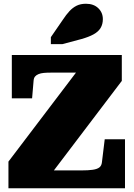

<svg xmlns="http://www.w3.org/2000/svg" viewBox="-20 -1003 715 1023"><path d="M249 -616Q229 -616 213 -614.5Q197 -613 185 -608Q173 -603 166.5 -595Q160 -587 159 -573L151 -479H43V-710H629V-572L217 -29L175 -95H413Q451 -95 474.5 -98.5Q498 -102 509.5 -111Q521 -120 523 -138L538 -261H646V0H25V-142L425 -669L458 -616ZM315 -898 251 -805V-768H313L414 -795Q453 -806 478.5 -820Q504 -834 516 -854Q528 -874 528 -901Q528 -936 503.5 -959.5Q479 -983 438 -983Q409 -983 388 -972.5Q367 -962 349.5 -943Q332 -924 315 -898Z"/></svg>

Font: Roboto Serif 20pt Black
Style: Regular
Weight: 900
Version: Version 1.008